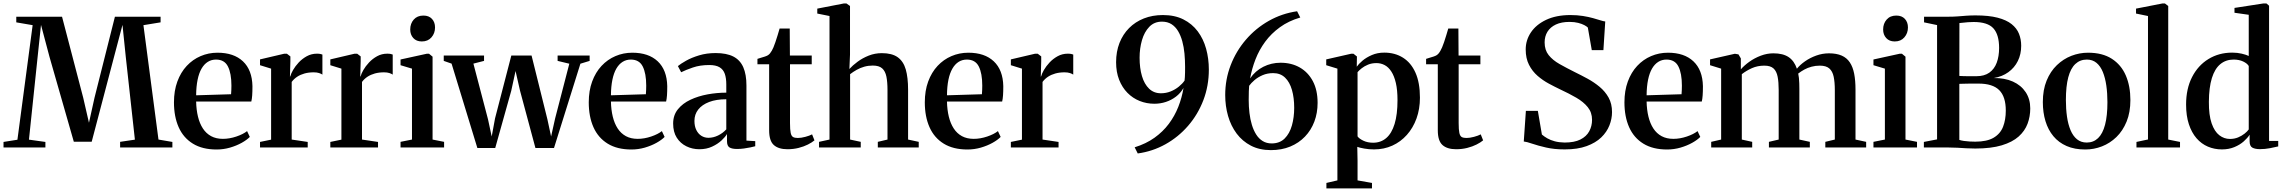

<svg xmlns="http://www.w3.org/2000/svg" viewBox="-27 -838 12978 1091"><path d="M72 -44 158.5 -695 65.5 -711V-743H325.5L446 -282L478.5 -140.5L510 -282.5L626 -743H885.5V-711L788 -695L873.5 -45L952.5 -31.5V0H655.5V-32L739.5 -44.5L688 -512L669 -696.5L625.5 -532L494 -32.5H392.5L254.5 -514L206 -696.5L186.5 -512L137.5 -44.5L231 -31.5V0H-7V-31.5Z M1204 11.5Q1123 11.5 1069 -21.8Q1015 -55 988.2 -115.2Q961.5 -175.5 961.5 -256.5Q961.5 -322.5 980.8 -374.8Q1000 -427 1034 -463.5Q1068 -500 1113 -519.2Q1158 -538.5 1209 -538.5Q1301.5 -538.5 1353.5 -489.5Q1405.5 -440.5 1407.5 -348.5Q1407.5 -317 1406 -296Q1404.5 -275 1401 -261H1087.5Q1088.5 -214 1098 -175Q1107.5 -136 1126 -107.8Q1144.5 -79.5 1172.8 -64.2Q1201 -49 1239.5 -49Q1277 -49 1316 -62.2Q1355 -75.5 1377 -93L1392.5 -60Q1376 -43 1346.5 -26.5Q1317 -10 1280 0.8Q1243 11.5 1204 11.5ZM1087.5 -296.5 1286 -302.5Q1287 -315 1287.5 -327.2Q1288 -339.5 1288 -351.5Q1288 -421 1268.2 -460.2Q1248.5 -499.5 1200.5 -499.5Q1174.5 -499.5 1153.8 -486.5Q1133 -473.5 1118.2 -448Q1103.5 -422.5 1095.8 -384.8Q1088 -347 1087.5 -296.5Z M1450.5 0V-31.5L1513.5 -44.5V-448L1450.5 -467.5V-500.5L1587 -532.5H1603.5L1623 -517.5V-489.5L1620.5 -402L1623 -405.5Q1626.5 -419.5 1638.5 -440.5Q1650.5 -461.5 1670.2 -482.8Q1690 -504 1716.2 -518.5Q1742.5 -533 1774 -533Q1785.5 -533 1793 -531.5Q1800.5 -530 1805 -528V-414Q1799 -418.5 1786.5 -422.8Q1774 -427 1755.5 -427Q1727 -427 1703.5 -420.5Q1680 -414 1661.8 -402Q1643.5 -390 1630.5 -372.5V-45L1721.5 -31.5V0Z M1850 0V-31.5L1913 -44.5V-448L1850 -467.5V-500.5L1986.5 -532.5H2003L2022.5 -517.5V-489.5L2020 -402L2022.5 -405.5Q2026 -419.5 2038 -440.5Q2050 -461.5 2069.8 -482.8Q2089.5 -504 2115.8 -518.5Q2142 -533 2173.5 -533Q2185 -533 2192.5 -531.5Q2200 -530 2204.5 -528V-414Q2198.5 -418.5 2186 -422.8Q2173.5 -427 2155 -427Q2126.5 -427 2103 -420.5Q2079.5 -414 2061.2 -402Q2043 -390 2030 -372.5V-45L2121 -31.5V0Z M2249 0V-32L2314 -45V-448L2249 -467.5V-500L2397.5 -532.5H2411L2431 -516V-45L2496.5 -32V0ZM2369.5 -602.5Q2339 -602.5 2321.5 -621.8Q2304 -641 2304 -670.5Q2304 -704 2324 -726.8Q2344 -749.5 2378.5 -749.5H2379.5Q2410 -749.5 2427.5 -730.8Q2445 -712 2445 -682Q2445 -649 2424.8 -625.8Q2404.5 -602.5 2370.5 -602.5Z M2494.5 -492V-522.5H2723.5V-492L2663 -476.5L2746 -160L2767 -62.5L2786 -165.5L2878.5 -522.5H2993.5L3083.5 -160L3104.5 -62.5L3127.5 -165.5L3208 -476L3141.5 -492V-522.5H3323.5V-492L3271 -476L3121 3H3015.5L2928 -322.5L2902.5 -434.5L2878 -322L2787 3H2685.5L2539 -476.5Z M3561 11.5Q3480 11.5 3426 -21.8Q3372 -55 3345.2 -115.2Q3318.5 -175.5 3318.5 -256.5Q3318.5 -322.5 3337.8 -374.8Q3357 -427 3391 -463.5Q3425 -500 3470 -519.2Q3515 -538.5 3566 -538.5Q3658.5 -538.5 3710.5 -489.5Q3762.5 -440.5 3764.5 -348.5Q3764.5 -317 3763 -296Q3761.5 -275 3758 -261H3444.5Q3445.5 -214 3455 -175Q3464.5 -136 3483 -107.8Q3501.5 -79.5 3529.8 -64.2Q3558 -49 3596.5 -49Q3634 -49 3673 -62.2Q3712 -75.5 3734 -93L3749.5 -60Q3733 -43 3703.5 -26.5Q3674 -10 3637 0.8Q3600 11.5 3561 11.5ZM3444.5 -296.5 3643 -302.5Q3644 -315 3644.5 -327.2Q3645 -339.5 3645 -351.5Q3645 -421 3625.2 -460.2Q3605.5 -499.5 3557.5 -499.5Q3531.5 -499.5 3510.8 -486.5Q3490 -473.5 3475.2 -448Q3460.5 -422.5 3452.8 -384.8Q3445 -347 3444.5 -296.5Z M3947 10Q3907 10 3873 -6.8Q3839 -23.5 3818.5 -55.8Q3798 -88 3798 -136Q3798 -183.5 3825 -217Q3852 -250.5 3896.2 -271.2Q3940.5 -292 3993.8 -301.8Q4047 -311.5 4100 -311.5V-358Q4100 -394 4091.5 -418.5Q4083 -443 4061.8 -455.8Q4040.5 -468.5 4003 -468.5Q3951 -468.5 3910.2 -454.5Q3869.5 -440.5 3843.5 -427.5L3825 -462.5Q3840.5 -475.5 3871.5 -493Q3902.5 -510.5 3945.5 -523.5Q3988.5 -536.5 4039.5 -536.5Q4101.5 -536.5 4140 -516.8Q4178.5 -497 4196.5 -456Q4214.5 -415 4214.5 -352V-39L4264.5 -36V-7Q4254 -4 4237 -0.5Q4220 3 4200.2 5.8Q4180.5 8.5 4161 8.5Q4132.5 8.5 4118.2 -0.2Q4104 -9 4104 -36V-76.5Q4094.5 -60 4072.8 -39.8Q4051 -19.5 4019.2 -4.8Q3987.5 10 3947 10ZM3998.5 -55Q4026 -55 4053 -68Q4080 -81 4100 -103V-274Q4043 -274 4002.5 -258.5Q3962 -243 3940.5 -215.5Q3919 -188 3919 -151Q3919 -120.5 3929.8 -99Q3940.5 -77.5 3958.5 -66.2Q3976.5 -55 3998.5 -55Z M4447.5 10Q4397 10 4370.2 -13.8Q4343.5 -37.5 4343.5 -97.5V-473H4277V-503.5Q4285.5 -506.5 4297 -509.8Q4308.5 -513 4319 -516.5Q4329.5 -520 4335.5 -523.5Q4343 -528 4348.5 -534.8Q4354 -541.5 4358.8 -550.2Q4363.5 -559 4368 -569Q4373 -580 4379.2 -599Q4385.5 -618 4392 -638.8Q4398.5 -659.5 4403 -676H4460.5L4461.5 -522.5H4585.5V-473H4462V-138.5Q4462 -100.5 4466 -82.5Q4470 -64.5 4479.8 -59.2Q4489.5 -54 4506.5 -54Q4525.5 -54 4549.5 -60.5Q4573.5 -67 4587.5 -74.5L4601 -40.5Q4587 -28.5 4563.8 -16.8Q4540.5 -5 4510.8 2.5Q4481 10 4447.5 10Z M4686.5 -45V-747L4617 -761V-789L4769 -818.5H4782.5L4803 -804V-528L4799.5 -446Q4818 -466.5 4846 -487.2Q4874 -508 4909.2 -522Q4944.5 -536 4984 -536Q5041.5 -536 5074 -512.8Q5106.5 -489.5 5119.8 -443.5Q5133 -397.5 5133 -328V-45L5193.5 -32V0H4961V-32L5016 -45V-327Q5016 -372 5009.8 -402.8Q5003.5 -433.5 4985.8 -449.5Q4968 -465.5 4932.5 -465.5Q4907 -465.5 4884 -459Q4861 -452.5 4841 -441.2Q4821 -430 4803.5 -416.5V-45L4864 -32V0H4627V-32Z M5470.5 11.5Q5389.5 11.5 5335.5 -21.8Q5281.5 -55 5254.8 -115.2Q5228 -175.5 5228 -256.5Q5228 -322.5 5247.2 -374.8Q5266.5 -427 5300.5 -463.5Q5334.5 -500 5379.5 -519.2Q5424.5 -538.5 5475.5 -538.5Q5568 -538.5 5620 -489.5Q5672 -440.5 5674 -348.5Q5674 -317 5672.5 -296Q5671 -275 5667.5 -261H5354Q5355 -214 5364.5 -175Q5374 -136 5392.5 -107.8Q5411 -79.5 5439.2 -64.2Q5467.5 -49 5506 -49Q5543.5 -49 5582.5 -62.2Q5621.5 -75.5 5643.5 -93L5659 -60Q5642.5 -43 5613 -26.5Q5583.5 -10 5546.5 0.8Q5509.5 11.5 5470.5 11.5ZM5354 -296.5 5552.5 -302.5Q5553.5 -315 5554 -327.2Q5554.5 -339.5 5554.5 -351.5Q5554.5 -421 5534.8 -460.2Q5515 -499.5 5467 -499.5Q5441 -499.5 5420.2 -486.5Q5399.5 -473.5 5384.8 -448Q5370 -422.5 5362.2 -384.8Q5354.5 -347 5354 -296.5Z M5717 0V-31.5L5780 -44.5V-448L5717 -467.5V-500.5L5853.5 -532.5H5870L5889.5 -517.5V-489.5L5887 -402L5889.5 -405.5Q5893 -419.5 5905 -440.5Q5917 -461.5 5936.8 -482.8Q5956.5 -504 5982.8 -518.5Q6009 -533 6040.5 -533Q6052 -533 6059.5 -531.5Q6067 -530 6071.5 -528V-414Q6065.5 -418.5 6053 -422.8Q6040.5 -427 6022 -427Q5993.5 -427 5970 -420.5Q5946.5 -414 5928.2 -402Q5910 -390 5897 -372.5V-45L5988 -31.5V0Z M6581 -752.5Q6648 -752.5 6697.2 -727.8Q6746.5 -703 6778.8 -660Q6811 -617 6826.5 -561Q6842 -505 6842 -442.5Q6842 -350 6810.8 -268.5Q6779.5 -187 6724 -123Q6668.5 -59 6595.2 -18.2Q6522 22.5 6438 34L6420.5 -1Q6485 -21 6533 -55.2Q6581 -89.5 6614.5 -134.2Q6648 -179 6668.5 -231Q6689 -283 6698 -338Q6681 -308.5 6655 -288.8Q6629 -269 6597.8 -258.8Q6566.5 -248.5 6532.5 -248.5Q6488.5 -248.5 6449 -264.2Q6409.5 -280 6379.5 -310.5Q6349.5 -341 6332.2 -384.8Q6315 -428.5 6315 -484.5Q6315 -544.5 6334.2 -593.8Q6353.5 -643 6388.8 -678.5Q6424 -714 6472.8 -733.2Q6521.5 -752.5 6581 -752.5ZM6569.5 -308Q6599 -308 6625 -318.5Q6651 -329 6671.5 -345.8Q6692 -362.5 6704 -380Q6705 -388 6705.8 -399.8Q6706.5 -411.5 6706.8 -426.2Q6707 -441 6707 -458Q6707 -496.5 6703.5 -533.8Q6700 -571 6691 -603.8Q6682 -636.5 6667 -661.5Q6652 -686.5 6629.5 -700.8Q6607 -715 6575.5 -715Q6532 -715 6503.8 -685.8Q6475.5 -656.5 6462 -609.8Q6448.5 -563 6448.5 -510Q6448.5 -451 6462 -405.5Q6475.5 -360 6502.5 -334Q6529.5 -308 6569.5 -308Z M7194.5 15Q7130 15 7081.2 -10.2Q7032.5 -35.5 7000 -79Q6967.5 -122.5 6951.2 -179Q6935 -235.5 6935 -298Q6935 -387 6966 -467.5Q6997 -548 7052.8 -612.8Q7108.5 -677.5 7182.8 -719.5Q7257 -761.5 7343.5 -774L7361.5 -738.5Q7295 -719 7245.8 -683.2Q7196.5 -647.5 7162.2 -601Q7128 -554.5 7107.2 -501.2Q7086.5 -448 7076.5 -392.5Q7106 -435.5 7151.5 -458.5Q7197 -481.5 7249.5 -481.5Q7311.5 -481.5 7358.8 -454.5Q7406 -427.5 7433 -376.8Q7460 -326 7460 -253.5Q7460 -196 7441.5 -147Q7423 -98 7388.2 -61.8Q7353.5 -25.5 7304.5 -5.2Q7255.5 15 7194.5 15ZM7207.5 -422.5Q7174.5 -422.5 7147.8 -411Q7121 -399.5 7101.5 -382.8Q7082 -366 7071 -350.5Q7070 -339.5 7069.2 -319Q7068.5 -298.5 7068.5 -269.5Q7068.5 -232 7072.8 -196Q7077 -160 7086.5 -128.8Q7096 -97.5 7111 -73.8Q7126 -50 7148 -36.5Q7170 -23 7199 -23Q7244.5 -23 7272.8 -51Q7301 -79 7314 -125.2Q7327 -171.5 7327 -225Q7327 -282.5 7314.2 -327Q7301.5 -371.5 7275 -397Q7248.5 -422.5 7207.5 -422.5Z M7510 232.5V201.5L7572.5 187V-448L7509 -467.5V-500.5L7650 -532.5H7664L7683.5 -517L7682.5 -459Q7693 -474.5 7714.8 -493Q7736.5 -511.5 7768.2 -525.2Q7800 -539 7839 -539Q7899.5 -539 7945.2 -510.2Q7991 -481.5 8016.2 -424.8Q8041.5 -368 8041.5 -283Q8041.5 -218.5 8022 -164.8Q8002.5 -111 7967.2 -71.5Q7932 -32 7884.5 -10.5Q7837 11 7780.5 11Q7752 11 7725.2 6.2Q7698.5 1.5 7685.5 -3.5L7687 75.5V187L7769 201.5V232.5ZM7775.5 -27Q7819 -27 7850 -53.5Q7881 -80 7897.5 -133.8Q7914 -187.5 7914 -269Q7914 -326 7904.8 -366Q7895.5 -406 7879.2 -431.2Q7863 -456.5 7841.2 -468Q7819.5 -479.5 7794.5 -479.5Q7768 -479.5 7746.8 -470.8Q7725.5 -462 7710.5 -450Q7695.5 -438 7687 -428V-63Q7696 -50 7720 -38.5Q7744 -27 7775.5 -27Z M8247 10Q8196.5 10 8169.8 -13.8Q8143 -37.5 8143 -97.5V-473H8076.5V-503.5Q8085 -506.5 8096.5 -509.8Q8108 -513 8118.5 -516.5Q8129 -520 8135 -523.5Q8142.5 -528 8148 -534.8Q8153.5 -541.5 8158.2 -550.2Q8163 -559 8167.5 -569Q8172.5 -580 8178.8 -599Q8185 -618 8191.5 -638.8Q8198 -659.5 8202.5 -676H8260L8261 -522.5H8385V-473H8261.5V-138.5Q8261.5 -100.5 8265.5 -82.5Q8269.5 -64.5 8279.2 -59.2Q8289 -54 8306 -54Q8325 -54 8349 -60.5Q8373 -67 8387 -74.5L8400.5 -40.5Q8386.5 -28.5 8363.2 -16.8Q8340 -5 8310.2 2.5Q8280.5 10 8247 10Z M8864 11Q8804.5 11 8758 0.2Q8711.5 -10.5 8679.5 -21.5Q8647.5 -32.5 8631.5 -34L8643.5 -208H8711.5L8734.5 -73.5Q8747 -62.5 8765.2 -52Q8783.5 -41.5 8808 -35Q8832.5 -28.5 8863.5 -28Q8919 -28 8953.2 -45.2Q8987.5 -62.5 9003.5 -92Q9019.5 -121.5 9019.5 -157Q9019.5 -199 8995.2 -229Q8971 -259 8930 -282.8Q8889 -306.5 8838.5 -330Q8808 -344.5 8774 -362.8Q8740 -381 8710 -407Q8680 -433 8661.2 -469.8Q8642.5 -506.5 8642.5 -557Q8642.5 -609.5 8672 -653.8Q8701.5 -698 8758 -725Q8814.5 -752 8895 -752.5Q8935.5 -752.5 8967.8 -747.2Q9000 -742 9025 -735Q9050 -728 9067.2 -722.5Q9084.5 -717 9094.5 -716L9084 -553H9018L8995.5 -681.5Q8990 -687.5 8976 -695Q8962 -702.5 8940.8 -708Q8919.5 -713.5 8891.5 -713.5Q8845.5 -713.5 8814 -698.8Q8782.5 -684 8766.2 -657.8Q8750 -631.5 8750 -597Q8750 -553.5 8773 -524.8Q8796 -496 8835 -474Q8874 -452 8923 -427.5Q8957 -411 8993.8 -391Q9030.5 -371 9062.2 -344.8Q9094 -318.5 9113.5 -283.5Q9133 -248.5 9133 -201Q9133 -163 9118.2 -125.5Q9103.5 -88 9071.8 -57.2Q9040 -26.5 8988.8 -7.8Q8937.5 11 8864 11Z M9446 11.5Q9365 11.5 9311 -21.8Q9257 -55 9230.2 -115.2Q9203.5 -175.5 9203.5 -256.5Q9203.5 -322.5 9222.8 -374.8Q9242 -427 9276 -463.5Q9310 -500 9355 -519.2Q9400 -538.5 9451 -538.5Q9543.5 -538.5 9595.5 -489.5Q9647.5 -440.5 9649.5 -348.5Q9649.5 -317 9648 -296Q9646.5 -275 9643 -261H9329.5Q9330.5 -214 9340 -175Q9349.5 -136 9368 -107.8Q9386.5 -79.5 9414.8 -64.2Q9443 -49 9481.5 -49Q9519 -49 9558 -62.2Q9597 -75.5 9619 -93L9634.5 -60Q9618 -43 9588.5 -26.5Q9559 -10 9522 0.8Q9485 11.5 9446 11.5ZM9329.5 -296.5 9528 -302.5Q9529 -315 9529.5 -327.2Q9530 -339.5 9530 -351.5Q9530 -421 9510.2 -460.2Q9490.5 -499.5 9442.5 -499.5Q9416.5 -499.5 9395.8 -486.5Q9375 -473.5 9360.2 -448Q9345.5 -422.5 9337.8 -384.8Q9330 -347 9329.5 -296.5Z M9696.5 0V-32L9753 -45V-448L9690 -467.5V-500.5L9831 -532.5L9851.5 -529L9865 -506V-444Q9884 -466 9913.2 -487Q9942.5 -508 9978 -521.5Q10013.5 -535 10050 -535Q10104.5 -535 10136.5 -513.5Q10168.5 -492 10183.5 -447.5Q10201 -469.5 10229.5 -489.5Q10258 -509.5 10293.2 -522.2Q10328.5 -535 10366 -535Q10408.5 -535 10437.8 -522.2Q10467 -509.5 10484.2 -483.5Q10501.5 -457.5 10509 -419Q10516.5 -380.5 10516.5 -328.5V-45L10577 -32V0H10345V-32L10399 -45V-326Q10399 -371 10392.5 -402Q10386 -433 10367.8 -449Q10349.5 -465 10314 -465Q10289 -465 10266.8 -459Q10244.5 -453 10225.8 -442.8Q10207 -432.5 10191 -420Q10193.5 -409.5 10195 -395Q10196.5 -380.5 10197 -364.5Q10197.5 -348.5 10197.5 -332.5V-45L10257 -32V0H10024.5V-32L10080 -45V-327Q10080 -371.5 10074 -402.2Q10068 -433 10050.8 -449Q10033.5 -465 9998.5 -465Q9960 -465 9928 -450.8Q9896 -436.5 9870.5 -416.5V-45L9929.5 -32V0Z M10618.5 0V-32L10683.5 -45V-448L10618.5 -467.5V-500L10767 -532.5H10780.5L10800.5 -516V-45L10866 -32V0ZM10739 -602.5Q10708.5 -602.5 10691 -621.8Q10673.5 -641 10673.5 -670.5Q10673.5 -704 10693.5 -726.8Q10713.5 -749.5 10748 -749.5H10749Q10779.5 -749.5 10797 -730.8Q10814.5 -712 10814.5 -682Q10814.5 -649 10794.2 -625.8Q10774 -602.5 10740 -602.5Z M10980 -46V-695.5L10906 -711V-743H11043Q11074 -743 11099 -745Q11124 -747 11147.8 -748.8Q11171.5 -750.5 11198.5 -750.5Q11274 -750.5 11324 -737.5Q11374 -724.5 11403.5 -701Q11433 -677.5 11445.5 -646Q11458 -614.5 11458 -578Q11458 -530 11439 -491.5Q11420 -453 11385 -427.8Q11350 -402.5 11302 -394.5Q11364 -395.5 11410.8 -374.5Q11457.5 -353.5 11483.5 -314.2Q11509.5 -275 11509.5 -222Q11509.5 -176 11494.2 -135Q11479 -94 11443.5 -62.2Q11408 -30.5 11347.5 -12.2Q11287 6 11197 6Q11170 6 11145.5 4.5Q11121 3 11096 1.5Q11071 0 11042 0H10905V-31.5ZM11106.5 -406.5Q11116 -406 11129 -405.5Q11142 -405 11155.5 -405Q11169 -405 11181.8 -405Q11194.5 -405 11203.5 -405Q11248.5 -405 11277 -425.2Q11305.5 -445.5 11319 -481.8Q11332.5 -518 11332.5 -565.5Q11332.5 -641 11300 -677Q11267.5 -713 11188 -713Q11171 -713 11155.5 -711.8Q11140 -710.5 11127.5 -709Q11115 -707.5 11107 -707ZM11106.5 -43Q11117 -39.5 11132.2 -37.2Q11147.5 -35 11164.5 -34Q11181.5 -33 11197 -33Q11263.5 -33 11301.5 -55.5Q11339.5 -78 11355 -117.8Q11370.5 -157.5 11370.5 -209.5Q11370.5 -288.5 11333.2 -325.8Q11296 -363 11215.5 -363Q11203 -363 11188.2 -363Q11173.5 -363 11158.2 -362.8Q11143 -362.5 11129.5 -362.2Q11116 -362 11106.5 -361.5Z M11581 -258Q11581 -327.5 11602.5 -380Q11624 -432.5 11660.8 -467.8Q11697.5 -503 11743.2 -520.8Q11789 -538.5 11838 -538.5Q11919.5 -538.5 11973 -504Q12026.5 -469.5 12052.5 -409Q12078.5 -348.5 12078.5 -269.5Q12078.5 -200 12057 -147.2Q12035.5 -94.5 11999 -59.2Q11962.5 -24 11916.8 -6.2Q11871 11.5 11822 11.5Q11761.5 11.5 11716.2 -8.2Q11671 -28 11641 -64Q11611 -100 11596 -149.5Q11581 -199 11581 -258ZM11830.5 -28Q11868.5 -28 11894.8 -53Q11921 -78 11934.5 -129Q11948 -180 11948 -257.5Q11948 -307.5 11941.8 -351.5Q11935.5 -395.5 11922 -428.8Q11908.5 -462 11886 -480.8Q11863.5 -499.5 11831 -499.5Q11792.5 -499.5 11765.8 -474.5Q11739 -449.5 11725.5 -398.8Q11712 -348 11712 -269.5Q11712 -219.5 11718.2 -175.5Q11724.5 -131.5 11738.5 -98.2Q11752.5 -65 11775.2 -46.5Q11798 -28 11830.5 -28Z M12178.5 -45.5V-747L12110.5 -761V-789L12261.5 -818.5H12274.5L12293.5 -804V-45L12360.5 -31.5V0H12113V-31.5Z M12598.5 11Q12556 11 12519 -4.8Q12482 -20.5 12454.2 -52.5Q12426.5 -84.5 12410.8 -132.2Q12395 -180 12395 -244Q12395 -333.5 12428.8 -399.8Q12462.5 -466 12522 -502.5Q12581.5 -539 12657 -539Q12686.5 -539 12711.5 -533Q12736.5 -527 12751 -520V-754L12670 -765.5V-793L12835 -818.5H12851.5L12866.5 -805.5V-37H12918.5V-6Q12901 -1.5 12872 4Q12843 9.5 12815 9.5Q12787.5 9.5 12771.8 1Q12756 -7.5 12756 -35.5V-72.5Q12744.5 -54 12722.5 -34.5Q12700.5 -15 12669 -2Q12637.5 11 12598.5 11ZM12644 -48.5Q12669.5 -48.5 12690.5 -57.2Q12711.5 -66 12727.2 -78.5Q12743 -91 12751 -102.5V-463Q12742.5 -477.5 12719.5 -488.5Q12696.5 -499.5 12665 -499.5Q12621 -499.5 12589.5 -473.5Q12558 -447.5 12541.5 -394.2Q12525 -341 12524.5 -259.5Q12524 -183.5 12540.2 -137Q12556.5 -90.5 12583.8 -69.5Q12611 -48.5 12644 -48.5Z"/></svg>

Font: Merriweather 96pt SemiBold
Style: Regular
Weight: 600
Version: Version 2.100